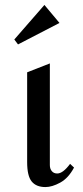

<svg xmlns="http://www.w3.org/2000/svg" viewBox="-20 -753 337 778"><path d="M182 -84Q182 -69 190 -59.5Q198 -50 212 -50Q235 -50 264 -89L280 -74Q257 -31 224 -13Q191 5 164 5Q127 5 108.5 -17.5Q90 -40 90 -96V-460L182 -496ZM160 -733 38 -593 53 -573 221 -660Z"/></svg>

Font: Amita
Style: Regular
Weight: 400
Designer: Eduardo Rodriguez Tunni, Modular Infotech, Brian J. Bonislawsky
Foundry: Eduardo Rodriguez Tunni, Modular Infotech, Brian J. Bonislawsky
Version: Version 1.004